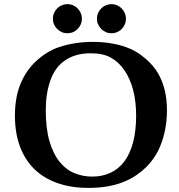

<svg xmlns="http://www.w3.org/2000/svg" viewBox="-20 -899 873 936"><path d="M52.7 -333.5Q52.7 -423.8 79.6 -489.3Q106.9 -556.2 157.2 -602.1Q209 -649.4 266.6 -668.9Q343.3 -694.8 431.6 -694.8Q520.5 -694.8 592.8 -669.9Q619.6 -660.6 643.1 -646.7Q666.5 -632.8 687.5 -614.7Q729.5 -579.1 750.5 -541.5Q772.5 -503.4 783.2 -459Q793.9 -414.6 793.9 -359.9Q793.9 -269 762.2 -189.5Q738.8 -130.4 693.6 -85.4Q648.4 -40.5 590.8 -15.6Q551.3 1.5 506.3 9.3Q461.4 17.1 410.2 17.1Q329.1 17.1 263.2 -5.4Q197.3 -27.8 150.6 -71.8Q104 -115.7 78.6 -181.4Q53.2 -247.1 52.7 -333.5ZM203.1 -362.3Q203.1 -273.4 220.9 -211.7Q238.8 -149.9 269.5 -111.3Q300.3 -72.8 341.6 -55.4Q382.8 -38.1 429.7 -38.1Q478 -38.1 517.6 -56.2Q557.1 -74.2 585.2 -110.8Q613.3 -147.5 628.4 -203.6Q643.6 -259.8 643.6 -335.9Q643.6 -405.3 628.7 -461.4Q613.8 -517.6 585.9 -557.1Q558.6 -597.2 520 -618.2Q481.9 -639.6 419.9 -639.2Q349.1 -639.2 298.3 -605.5Q248.5 -572.3 225.6 -506.8Q203.1 -442.9 203.1 -362.3ZM308.6 -878.9Q323.2 -878.9 336.2 -873.3Q349.1 -867.7 358.6 -857.9Q368.2 -848.1 373.8 -835.2Q379.4 -822.3 379.4 -807.6Q379.4 -793.5 373.8 -780.5Q368.2 -767.6 358.6 -757.8Q349.1 -748 336.2 -742.4Q323.2 -736.8 308.6 -736.8Q293.9 -736.8 281.2 -742.4Q268.6 -748 258.8 -757.8Q249 -767.6 243.4 -780.3Q237.8 -793 237.8 -807.6Q237.8 -822.8 243.7 -835.9Q249.5 -849.1 259.3 -858.6Q269 -868.2 281.7 -873.5Q294.4 -878.9 308.6 -878.9ZM523.4 -878.9Q538.1 -878.9 551 -873Q564 -867.2 573.5 -857.4Q583 -847.7 588.6 -834.7Q594.2 -821.8 594.2 -807.6Q594.2 -793.5 588.6 -780.5Q583 -767.6 573.5 -757.8Q564 -748 551 -742.4Q538.1 -736.8 523.4 -736.8Q508.8 -736.8 496.1 -742.4Q483.4 -748 473.6 -757.8Q463.9 -767.6 458.3 -780.3Q452.6 -793 452.6 -807.6Q452.6 -822.8 458.5 -835.9Q464.4 -849.1 474.1 -858.6Q483.9 -868.2 496.6 -873.5Q509.3 -878.9 523.4 -878.9Z"/></svg>

Font: XB Kayhan
Style: Bold
Weight: 700
Designer: Behnam
Foundry: Irmug
Version: Version 7.300 2009